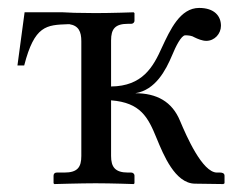

<svg xmlns="http://www.w3.org/2000/svg" viewBox="-20 -462 608 484"><path d="M260 -69V-209.1C334.5 -203.2 353.1 -166.8 375 -113C392 -72 421 0 471 1L543 2L546 0V-19C546 -26 539 -27 535 -27H527C490 -27 450 -119 434 -157C414 -206 375 -227 321 -227C372 -235 398 -285 414 -323C423 -345 437 -373 447 -373C455 -373 464 -372 470 -368C478 -364 490 -359 500 -359C521 -359 537 -377 537 -397C537 -422 520 -442 482 -442C434 -442 409 -387 388 -342C366.2 -293.4 339.4 -244.8 260 -244V-360C260 -389 270 -402 303 -402H311C315 -402 319 -405 319 -410V-429L317 -431C317 -431 260 -429 221 -429C206.3 -429 186.1 -429.3 167.5 -429.7L139 -431H117H42L24 -297H41C67 -398 97 -399 151 -401L154.6 -401.1C178.3 -397.4 185 -382.2 185 -358V-69C185 -41 176 -27 142 -27H123C118 -27 115 -24 115 -19V0L117 2C117 2 185 0 221 0C260 0 317 2 317 2L319 0V-19C319 -24 315 -27 311 -27H303C270 -27 260 -41 260 -69Z"/></svg>

Font: Libertinus Math
Style: Regular
Weight: 400
Designer: Philipp H. Poll
Foundry: Khaled Hosny
Version: Version 6.2